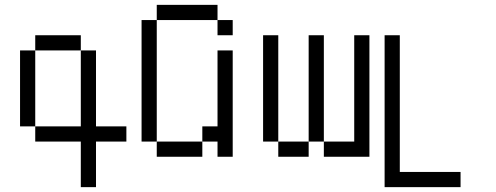

<svg xmlns="http://www.w3.org/2000/svg" viewBox="-20 -645 2040 790"><path d="M312.5 -437.5H125V-500H312.5ZM62.5 -437.5H125V-125H62.5ZM125 -125H312.5V-437.5H375V-125H500V-62.5H375V125H312.5V-62.5H125Z M875 -562.5H625V-625H875ZM562.5 -562.5H625V-62.5H562.5ZM625 -62.5H812.5V0H625ZM812.5 -125H875V-437.5H937.5V0H875V-62.5H812.5ZM875 -562.5H937.5V-500H875Z M1125 -62.5H1062.5V-500H1125ZM1125 -62.5H1250V0H1125ZM1250 -500H1312.5V-62.5H1250ZM1312.5 -62.5H1437.5V-500H1500V0H1312.5Z M1625 62.5H1875V125H1562.5V-500H1625Z"/></svg>

Font: 寒蝉点阵体 16px
Style: Regular
Weight: 400
Designer: Designed by Warren2060
Foundry: ChillType
Version: Version 1.000